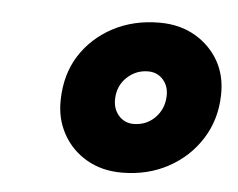

<svg xmlns="http://www.w3.org/2000/svg" viewBox="-34 -750 466 376"><g transform="rotate(5 199.0 -562.5)"><path d="M217 -413Q178 -413 148 -430.5Q118 -448 101.5 -478Q85 -508 86 -545Q87 -595 110.5 -632Q134 -669 174.5 -690.5Q215 -712 266 -712Q306 -712 336 -694.5Q366 -677 382.5 -648Q399 -619 398 -581Q397 -533 373 -495Q349 -457 308.5 -435Q268 -413 217 -413ZM232 -510Q257 -510 274 -527Q291 -544 292 -569Q293 -589 281.5 -602Q270 -615 252 -615Q228 -615 210.5 -598.5Q193 -582 192 -557Q191 -537 202.5 -523.5Q214 -510 232 -510Z"/></g></svg>

Font: Figtree ExtraBold
Style: Italic
Weight: 800
Italic angle: -9.5°
Foundry: Erik Kennedy
Version: Version 2.001;gftools[0.9.30]